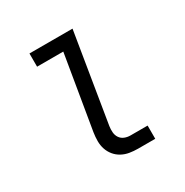

<svg xmlns="http://www.w3.org/2000/svg" viewBox="-127 -625 704 730"><g transform="rotate(-30 225.0 -260.0)"><path d="M275 0Q256 0 238 -3Q220 -6 204.5 -14.5Q189 -23 178 -36.5Q167 -50 161.5 -66.5Q156 -83 156 -101.5Q156 -120 159 -139L213 -462H98V-520H287L223 -129Q221 -116 222 -102.5Q223 -89 230 -78.5Q237 -68 249 -63Q261 -58 275 -58H350V0Z"/></g></svg>

Font: Iosevka Etoile Light Oblique
Style: Regular
Weight: 300
Italic angle: -9°
Designer: Belleve Invis
Foundry: Belleve Invis
Version: Version 15.5.2; ttfautohint (v1.8.4)